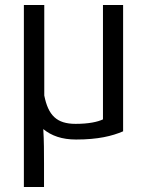

<svg xmlns="http://www.w3.org/2000/svg" viewBox="-20 -551 618 772"><path d="M475 -23V-531H394V-71C373 -61 337 -53 284 -53C208 -53 174 -87 158 -167V-531H76V201H157V107C157 62 157 15 154 -32C187 -5 229 10 286 10C374 10 431 -4 475 -23Z"/></svg>

Font: Repo
Style: Regular
Weight: 400
Designer: Stefan Peev
Foundry: Context Ltd
Version: Version 0.000